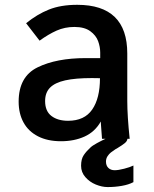

<svg xmlns="http://www.w3.org/2000/svg" viewBox="-20 -577 640 798"><path d="M57.5 -154.5Q57.5 -258.5 136 -297Q214.5 -335.5 336 -335.5H396.5V-358.5Q396.5 -382 387.8 -406Q379 -430 355 -447.5Q331 -465 289 -465Q249.5 -465 215.2 -449.8Q181 -434.5 144.5 -408L88.5 -480.5Q134 -517.5 183.2 -537.2Q232.5 -557 301 -557Q509 -557 509 -354.5V-157.5Q509 -95 519 0H509.5Q509 9.5 498.5 18Q488 26.5 469 38L459.5 43.5Q447.5 51.5 440.5 57Q433.5 62.5 427 72.2Q420.5 82 420.5 94.5Q420.5 111.5 430.5 121Q440.5 130.5 456.5 130.5Q472 130.5 496.2 124.2Q520.5 118 534.5 111V180Q515 190.5 486.2 195.5Q457.5 200.5 427.5 200.5Q404 200.5 378.2 190Q352.5 179.5 334.8 159.2Q317 139 317 112Q317 84 328 67.8Q339 51.5 355.5 36.5Q363.5 28.5 382.8 18Q402 7.5 418.5 0H404L399.5 -60.5L399 -72Q374.5 -29 331.5 -9.5Q288.5 10 233.5 10Q177.5 10 137.8 -10.5Q98 -31 77.8 -68Q57.5 -105 57.5 -154.5ZM395.5 -252 362 -252.5Q293.5 -252.5 251 -243Q208.5 -233.5 188 -212.8Q167.5 -192 167.5 -157Q167.5 -115 193.8 -95Q220 -75 263 -75Q331 -75 363.2 -121.8Q395.5 -168.5 395.5 -252Z"/></svg>

Font: JuliaMono SemiBold
Style: Regular
Weight: 600
Monospace: yes
Designer: cormullion
Foundry: corm
Version: Version 0.055; ttfautohint (v1.8.4)